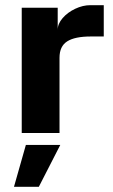

<svg xmlns="http://www.w3.org/2000/svg" viewBox="-20 -514 437 742"><path d="M64 -484H203V-399Q203 -422 222 -444Q241 -466 270.5 -480Q300 -494 329 -494H381V-373H331Q269 -373 239.5 -354Q210 -335 210 -291V0H64ZM80 46H213L130 208H34Z"/></svg>

Font: Play
Style: Bold
Weight: 700
Designer: Jonas Hecksher (Cyrillic expansion: Cyreal)
Foundry: Jonas Hecksher, Playtype, e-types AS
Version: Version 2.101; ttfautohint (v1.5.65-e2d9)